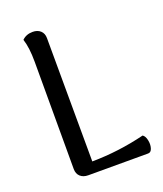

<svg xmlns="http://www.w3.org/2000/svg" viewBox="-131 -791 748 879"><g transform="rotate(-20 242.5 -352.0)"><path d="M184.1 -654.8 186 -53.2Q316.9 -54.7 442.9 -85.9Q454.6 -78.6 459.2 -57.6Q463.9 -36.6 458.5 -18.3Q453.1 0 439 0H147Q123 0 108.6 -13.2Q94.2 -26.4 94.2 -49.8V-571.8Q94.2 -642.1 80.1 -684.1Q100.1 -704.1 131.8 -704.1Q155.3 -704.1 169.7 -690.9Q184.1 -677.7 184.1 -654.8Z"/></g></svg>

Font: Arima Madurai Medium
Style: Regular
Weight: 500
Designer: Joana Correia and Natanael Gama
Foundry: NDISCOVER
Version: Version 1.019;PS 001.019;hotconv 1.0.88;makeotf.lib2.5.64775